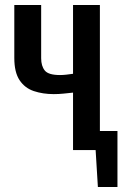

<svg xmlns="http://www.w3.org/2000/svg" viewBox="-20 -598 498 765"><path d="M271 0V-229Q252 -227 233 -225Q214 -223 194 -223Q151 -223 115 -235Q79 -247 58 -278.5Q37 -310 37 -367V-578H144V-366Q144 -335 158.5 -317Q173 -299 219 -299Q231 -299 244 -300.5Q257 -302 271 -304V-578H378V-76H448V147H370L361 0Z"/></svg>

Font: Oswald
Style: Regular
Weight: 400
Designer: Vernon Adams
Foundry: Vernon Adams
Version: Version 4.103; ttfautohint (v1.8.3)